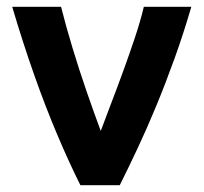

<svg xmlns="http://www.w3.org/2000/svg" viewBox="-20 -546 600 566"><path d="M217 0Q184 -66 149 -148.5Q114 -231 80.5 -326Q47 -421 16 -526H160Q174 -470 194 -404Q214 -338 236 -274.5Q258 -211 277 -160Q291 -198 308.5 -243.5Q326 -289 344 -338.5Q362 -388 378 -436Q394 -484 404 -526H544Q521 -447 494.5 -373.5Q468 -300 440.5 -233.5Q413 -167 385.5 -108.5Q358 -50 333 0Z"/></svg>

Font: Ubuntu Sans Mono
Style: Regular
Weight: 400
Monospace: yes
Designer: Dalton Maag Ltd
Foundry: Dalton Maag Ltd
Version: Version 1.006